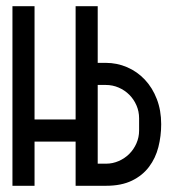

<svg xmlns="http://www.w3.org/2000/svg" viewBox="-20 -597 553 617"><path d="M498 -198Q498 -160 489 -124.5Q480 -89 459 -61Q438 -33 404 -16.5Q370 0 321 0H223V-142H91V0H20V-577H91V-213H223V-577H294V-395H320Q356 -395 388.5 -381Q421 -367 445.5 -341Q470 -315 484 -278.5Q498 -242 498 -198ZM294 -71H321Q342 -71 361.5 -79.5Q381 -88 395.5 -102.5Q410 -117 418.5 -136.5Q427 -156 427 -177V-217Q427 -239 418.5 -258.5Q410 -278 395.5 -292.5Q381 -307 361.5 -315.5Q342 -324 320 -324H294Z"/></svg>

Font: Googee
Style: Regular
Weight: 400
Designer: Peter Wiegel
Foundry: CATFonts Peter Wiegel
Version: 1.000